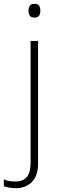

<svg xmlns="http://www.w3.org/2000/svg" viewBox="-71 -744 308 1004"><path d="M78 -688Q78 -704 85 -714Q92 -724 108 -724Q127 -724 133.5 -714Q140 -704 140 -688Q140 -672 133.5 -662Q127 -652 108 -652Q92 -652 85 -662Q78 -672 78 -688ZM13 240Q-7 240 -23 237Q-39 234 -51 230V194Q-36 201 -20.5 203Q-5 205 11 205Q89 205 89 109V-530H128V112Q128 176 95.5 208Q63 240 13 240Z"/></svg>

Font: Noto Sans ExtraLight
Style: Regular
Weight: 200
Designer: Monotype Design Team
Foundry: Monotype Imaging Inc.
Version: Version 2.007